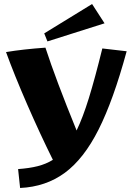

<svg xmlns="http://www.w3.org/2000/svg" viewBox="-20 -803 660 955"><path d="M243 -8Q179 -137 115 -284Q51 -431 10 -544Q94 -558 206 -566Q257 -409 361 -154Q392 -218 422 -315Q452 -412 489 -562L610 -548Q544 -305 470.5 -159Q397 -13 302.5 56.5Q208 126 80 132L70 38Q126 34 167.5 23.5Q209 13 243 -8ZM200 -637 438 -783 500 -687 216 -597Z"/></svg>

Font: Otomanopee One
Style: Regular
Weight: 400
Designer: Das Ende der Wildnis
Foundry: Gutenberg Labo
Version: Version 3.005